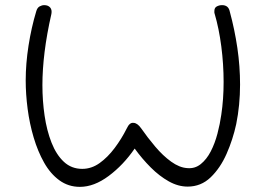

<svg xmlns="http://www.w3.org/2000/svg" viewBox="-20 -649 1034 747"><path d="M291 78Q246 78 211 52.5Q176 27 151.5 -16.5Q127 -60 111 -114Q95 -168 87.5 -225.5Q80 -283 80 -336Q80 -401 91 -471.5Q102 -542 121 -605Q125 -619 134 -624Q143 -629 152 -629Q167 -629 175 -620Q183 -611 180 -595Q162 -516 153.5 -447Q145 -378 145 -318Q145 -257 153.5 -199Q162 -141 180.5 -94Q199 -47 228.5 -19.5Q258 8 300 8Q336 8 367.5 -14.5Q399 -37 426 -73Q453 -109 473 -149Q484 -173 499 -171Q514 -171 529 -150Q554 -114 584 -78.5Q614 -43 646 -20Q678 3 708 5Q738 8 761 -10.5Q784 -29 800 -60Q816 -91 826 -129Q836 -167 841 -203Q850 -263 850 -330Q850 -399 841 -468.5Q832 -538 815 -596Q814 -598 814 -601Q814 -604 814 -606Q814 -619 823.5 -624Q833 -629 844 -629Q869 -629 874 -604Q893 -534 903.5 -462.5Q914 -391 914 -320Q914 -240 899 -166Q886 -106 861.5 -50.5Q837 5 799.5 41Q762 77 710 77Q673 77 636.5 56.5Q600 36 566.5 2.5Q533 -31 504 -71Q460 -7 403 35.5Q346 78 291 78Z"/></svg>

Font: Hachi Maru Pop
Style: Regular
Weight: 400
Designer: Nontynet
Foundry: Nontynet
Version: Version 1.300